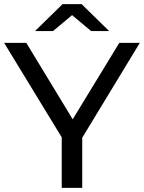

<svg xmlns="http://www.w3.org/2000/svg" viewBox="-24 -907 695 927"><path d="M324 -834 232 -757H145L278 -887H370L503 -757H416ZM651 -700 373 -242V0H274V-244L-4 -700H103L327 -331L552 -700Z"/></svg>

Font: Montserrat
Style: Regular
Weight: 500
Designer: Julieta Ulanovsky
Foundry: Julieta Ulanovsky
Version: Version 7.200;PS 007.200;hotconv 1.0.88;makeotf.lib2.5.64775